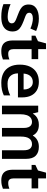

<svg xmlns="http://www.w3.org/2000/svg" viewBox="1066 -1768 712 2883"><g transform="rotate(90 1421.5 -326.0)"><path d="M452 -157Q452 -108 429 -70Q406 -32 357.5 -11Q309 10 232 10Q174 10 128 2Q82 -6 42 -22V-129Q90 -107 140 -96.5Q190 -86 227 -86Q281 -86 305.5 -102.5Q330 -119 330 -148Q330 -171 315.5 -185Q301 -199 271.5 -211.5Q242 -224 196 -241Q150 -258 116.5 -277.5Q83 -297 65 -326.5Q47 -356 47 -403Q47 -477 104.5 -515.5Q162 -554 258 -554Q310 -554 355.5 -543Q401 -532 445 -513L408 -427Q372 -444 330.5 -454Q289 -464 259 -464Q218 -464 194.5 -450Q171 -436 171 -410Q171 -388 184 -375Q197 -362 225 -351Q253 -340 297 -324Q343 -306 378 -286Q413 -266 432.5 -236Q452 -206 452 -157Z M785 -94Q811 -94 831.5 -98.5Q852 -103 872 -111V-14Q847 -4 818 3Q789 10 746 10Q695 10 659.5 -7.5Q624 -25 605.5 -63.5Q587 -102 587 -166V-445H515V-502L598 -541L631 -662H717V-544H867V-445H717V-176Q717 -136 733 -115Q749 -94 785 -94Z M1207 -554Q1283 -554 1335 -524Q1387 -494 1414.5 -438Q1442 -382 1442 -303V-240H1081Q1082 -168 1121.5 -126Q1161 -84 1236 -84Q1286 -84 1326 -93Q1366 -102 1412 -124V-28Q1372 -9 1328 0.5Q1284 10 1221 10Q1138 10 1077 -21.5Q1016 -53 983 -115.5Q950 -178 950 -268Q950 -358 981 -422Q1012 -486 1069.5 -520Q1127 -554 1207 -554ZM1211 -463Q1158 -463 1124 -428.5Q1090 -394 1084 -325H1323Q1324 -365 1311 -396Q1298 -427 1273 -445Q1248 -463 1211 -463Z M2184 -554Q2269 -554 2317 -507.5Q2365 -461 2365 -360V0H2236V-323Q2236 -393 2211 -422Q2186 -451 2145 -451Q2088 -451 2059 -409Q2030 -367 2030 -283V0H1901V-323Q1901 -368 1890 -396Q1879 -424 1859 -437.5Q1839 -451 1812 -451Q1774 -451 1748 -431Q1722 -411 1708.5 -372Q1695 -333 1695 -273V0H1566V-544H1664L1683 -465H1687Q1700 -489 1722 -509Q1744 -529 1777 -541.5Q1810 -554 1854 -554Q1913 -554 1952.5 -530.5Q1992 -507 2012 -465H2017Q2040 -506 2082.5 -530Q2125 -554 2184 -554Z M2726 -94Q2752 -94 2772.5 -98.5Q2793 -103 2813 -111V-14Q2788 -4 2759 3Q2730 10 2687 10Q2636 10 2600.5 -7.5Q2565 -25 2546.5 -63.5Q2528 -102 2528 -166V-445H2456V-502L2539 -541L2572 -662H2658V-544H2808V-445H2658V-176Q2658 -136 2674 -115Q2690 -94 2726 -94Z"/></g></svg>

Font: Noto Sans Hebrew Thin SemiBold
Style: Regular
Weight: 600
Version: Version 3.001